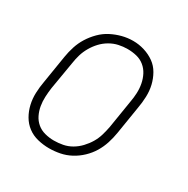

<svg xmlns="http://www.w3.org/2000/svg" viewBox="-131 -657 762 780"><g transform="rotate(30 250.0 -266.5)"><path d="M198 8Q171 8 144.5 1.5Q118 -5 97.5 -20.5Q77 -36 64 -58.5Q51 -81 45 -107Q39 -133 40 -160.5Q41 -188 46 -215L67 -345Q71 -370 79 -395Q87 -420 101 -442.5Q115 -465 134.5 -484.5Q154 -504 177.5 -516Q201 -528 226 -534.5Q251 -541 277 -541Q304 -541 330 -533Q356 -525 377 -510Q398 -495 411 -472Q424 -449 430 -423.5Q436 -398 435 -370Q434 -342 429 -315L408 -185Q404 -160 396 -135Q388 -110 374.5 -87.5Q361 -65 341 -46Q321 -27 297.5 -14.5Q274 -2 248.5 3Q223 8 198 8ZM199 -29Q220 -29 241 -33Q262 -37 281 -48Q300 -59 315.5 -75.5Q331 -92 342 -110.5Q353 -129 359 -149.5Q365 -170 369 -191L390 -321Q394 -342 395 -364Q396 -386 392 -407Q388 -428 378.5 -446.5Q369 -465 353 -478Q337 -491 316.5 -496Q296 -501 274 -501Q253 -501 232.5 -496.5Q212 -492 193 -481Q174 -470 159 -454Q144 -438 133 -419Q122 -400 116 -380Q110 -360 107 -339L85 -209Q82 -188 81 -166Q80 -144 83.5 -123.5Q87 -103 96 -84.5Q105 -66 120.5 -53Q136 -40 157 -34.5Q178 -29 199 -29Z"/></g></svg>

Font: Iosevka Slab Extralight
Style: Italic
Weight: 200
Italic angle: -9°
Monospace: yes
Designer: Belleve Invis
Foundry: Belleve Invis
Version: Version 11.1.1; ttfautohint (v1.8.3)